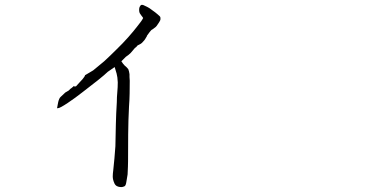

<svg xmlns="http://www.w3.org/2000/svg" viewBox="-20 -764 1540 784"><path d="M419.9 -470.7Q409.2 -460 379.9 -436.5Q350.6 -413.1 318.4 -388.7Q286.1 -363.3 256.8 -343.8Q224.6 -322.3 216.8 -322.3H212.9L213.9 -327.1Q214.8 -332 215.8 -337.4Q216.8 -342.8 217.8 -347.7Q221.7 -363.3 227.5 -368.2L244.1 -383.8Q245.1 -385.7 251 -388.7Q258.8 -393.6 260.7 -394.5Q263.7 -397.5 267.6 -401.4Q272.5 -404.3 276.4 -408.2L278.3 -409.2V-412.1L281.2 -411.1H284.2H289.1H290Q293 -415 298.8 -420.9Q304.7 -426.8 310.5 -433.6Q317.4 -440.4 321.3 -446.3Q326.2 -452.1 327.1 -456.1V-457L329.1 -458Q360.4 -476.6 360.4 -476.6Q379.9 -492.2 405.3 -513.7Q429.7 -536.1 455.1 -561.5Q481.4 -586.9 503.9 -612.3Q526.4 -637.7 542 -658.2Q559.6 -679.7 564.5 -690.4L563.5 -691.4V-692.4Q555.7 -702.1 550.8 -710Q546.9 -717.8 548.8 -731.4Q549.8 -736.3 553.7 -741.2Q556.6 -746.1 565.4 -743.2Q569.3 -741.2 580.1 -736.3Q591.8 -730.5 602.5 -721.7Q615.2 -712.9 624 -705.1Q633.8 -697.3 634.8 -693.4Q635.7 -688.5 634.8 -682.6Q631.8 -675.8 627 -668.9Q618.2 -655.3 616.2 -654.3Q605.5 -645.5 603.5 -644.5Q597.7 -642.6 590.8 -632.8Q586.9 -627 583 -622.1Q580.1 -619.1 580.1 -618.2Q580.1 -615.2 576.2 -610.4Q573.2 -604.5 569.3 -599.6Q564.5 -593.8 559.6 -588.9Q553.7 -584 548.8 -582Q541 -579.1 539.1 -575.2Q535.2 -570.3 531.2 -568.4Q527.3 -564.5 513.7 -547.9Q504.9 -539.1 494.1 -532.2Q494.1 -532.2 475.6 -513.7Q482.4 -502.9 489.3 -496.1Q498 -489.3 503.9 -481.4Q505.9 -476.6 506.8 -472.2Q507.8 -467.8 508.8 -460.9V-449.2L509.8 -434.6Q509.8 -408.2 509.3 -381.8Q508.8 -355.5 506.8 -329.1Q503.9 -273.4 503.4 -217.3Q502.9 -161.1 502.9 -105.5Q502.9 -98.6 502.4 -83.5Q502 -68.4 501 -51.8Q498 -36.1 496.1 -22Q494.1 -7.8 489.3 -3.9Q481.4 0 475.6 0Q454.1 0 447.3 -15.1Q440.4 -30.3 440.4 -43Q440.4 -48.8 440.9 -55.2Q441.4 -61.5 442.4 -68.4Q445.3 -93.8 447.3 -117.7Q449.2 -141.6 451.2 -167Q452.1 -212.9 453.1 -256.8Q454.1 -300.8 457 -346.7Q457 -367.2 459 -387.7Q460.9 -408.2 460.9 -427.7Q460 -450.2 456.1 -463.9Q453.1 -475.6 448.2 -490.2Q433.6 -479.5 419.9 -470.7Z"/></svg>

Font: ToneOZ-Zhuyin-Tsuipita-TC
Style: Regular
Weight: 400
Designer: ÂÆ£ÂøóÂáåJeffrey Xuan(jeffreyx@gmail.com, ToneOZ.com) ÈòøÂù§(cjkFonts)
Foundry: ToneOZ
Version: Version 0.240710